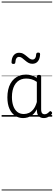

<svg xmlns="http://www.w3.org/2000/svg" viewBox="-20 -1438 663 2366"><path d="M265 17Q210 17 166 -12Q122 -41 96.5 -98Q71 -155 71 -238Q71 -288 80.5 -331Q90 -374 109 -408.5Q128 -443 156 -467.5Q184 -492 220.5 -505.5Q257 -519 301 -519Q335 -519 368 -509Q401 -499 434 -479V-495Q434 -506 440.5 -510.5Q447 -515 461 -515Q475 -515 481 -510.5Q487 -506 487 -496V-91Q487 -70 491.5 -56.5Q496 -43 506 -36.5Q516 -30 531 -30Q541 -30 550.5 -33.5Q560 -37 569.5 -44.5Q579 -52 590 -63Q595 -69 601.5 -68.5Q608 -68 614 -61Q621 -55 622 -48Q623 -41 619 -34Q608 -19 592 -7.5Q576 4 558 10.5Q540 17 522 17Q501 17 485.5 11.5Q470 6 458.5 -5.5Q447 -17 441.5 -33.5Q436 -50 435 -72Q435 -76 434.5 -81.5Q434 -87 434 -92Q411 -47 382 -23.5Q353 0 322.5 8.5Q292 17 265 17ZM127 -242Q127 -180 143.5 -133Q160 -86 192.5 -59.5Q225 -33 274 -33Q306 -33 336.5 -46.5Q367 -60 392.5 -92.5Q418 -125 434 -181V-429Q399 -453 367 -461.5Q335 -470 302 -470Q270 -470 243 -460.5Q216 -451 194.5 -432Q173 -413 158 -385.5Q143 -358 135 -322Q127 -286 127 -242ZM145 -650Q122 -650 122 -671Q124 -728 149.5 -758Q175 -788 215 -788Q245 -788 267.5 -775Q290 -762 308 -746Q326 -730 343.5 -717Q361 -704 381 -704Q401 -704 413 -721Q425 -738 426 -771Q429 -790 450 -790Q464 -790 469 -785Q474 -780 474 -768Q472 -715 447.5 -683.5Q423 -652 378 -652Q350 -652 328 -665Q306 -678 287.5 -694.5Q269 -711 251.5 -724Q234 -737 214 -737Q194 -737 182.5 -720Q171 -703 169 -669Q168 -659 162.5 -654.5Q157 -650 145 -650ZM0 898H623V908H0ZM0 -20H623V0H0ZM0 -505H623V-500H0ZM0 -1418H623V-1408H0Z"/></svg>

Font: Playwrite FR Trad Guides
Style: Regular
Weight: 400
Designer: Veronika Burian, José Scaglione
Foundry: TypeTogether
Version: Version 1.003